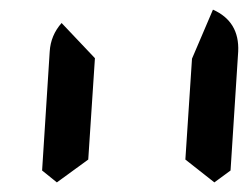

<svg xmlns="http://www.w3.org/2000/svg" viewBox="-20 -762 509 394"><path d="M374 -641.6 417 -742.2Q471.7 -717.8 468.8 -656.2L453.1 -412.1L419.9 -387.7L360.4 -434.6ZM161.1 -434.6 96.7 -387.7 66.4 -412.1 82 -656.2Q84 -689.5 106.4 -714.8L174.8 -642.6Z"/></svg>

Font: 7-Segment
Style: Regular
Weight: 400
Designer: Jan Bobrowski
Version: Version 3.0